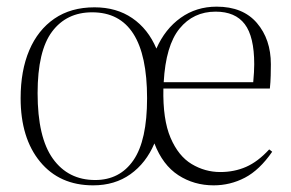

<svg xmlns="http://www.w3.org/2000/svg" viewBox="-20 -543 875 577"><path d="M260 14Q159 14 100.5 -57Q42 -128 42 -248Q42 -331 68 -392Q94 -453 143.5 -487Q193 -521 264 -521Q330 -521 377.5 -488.5Q425 -456 450 -397Q476 -456 523 -489.5Q570 -523 631 -523Q710 -523 752 -474Q794 -425 794 -350Q794 -335 793.5 -315.5Q793 -296 791 -277H471Q469 -184 492.5 -129Q516 -74 556 -50Q596 -26 642 -26Q684 -26 719.5 -41.5Q755 -57 789 -94L798 -87Q760 -32 716 -9Q672 14 622 14Q563 14 516 -16.5Q469 -47 444 -112Q419 -53 372 -19.5Q325 14 260 14ZM472 -296H741Q744 -328 744 -350Q744 -433 715.5 -470.5Q687 -508 628 -508Q561 -508 519.5 -457Q478 -406 472 -296ZM266 -2Q340 -2 381 -61.5Q422 -121 422 -248Q422 -506 257 -506Q180 -506 136.5 -448Q93 -390 93 -263Q93 -130 139 -66Q185 -2 266 -2Z"/></svg>

Font: Display Extralight
Style: Regular
Weight: 200
Designer: Latin by Veronika Burian and Jose Scaglione. Greek by Irene Vlachou. Cyrillic by Vera Evstafieva.
Foundry: TypeTogether
Version: Version 3.002